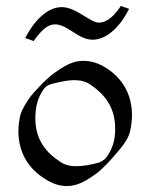

<svg xmlns="http://www.w3.org/2000/svg" viewBox="-20 -627 491 647"><path d="M415 -597.2 387.2 -606.9C368.2 -578.1 343.3 -550.8 313 -550.8C284.2 -550.8 236.3 -603 188 -603C136.2 -603 92.3 -551.8 64.9 -499L93.3 -488.8C116.2 -520 137.2 -544.9 166 -544.9C208 -544.9 243.2 -493.2 292 -493.2C344.2 -493.2 389.2 -544.9 415 -597.2ZM158.2 -345.2C196.8 -355 216.8 -356.9 229 -356.9C250 -356.9 270 -353 286.1 -340.8C327.1 -313 368.2 -270 368.2 -193.8C368.2 -152.8 358.9 -125 337.9 -96.2C332 -87.9 319.8 -81.1 310.1 -78.1C285.2 -71.8 261.2 -66.9 236.8 -66.9C216.8 -66.9 198.2 -70.8 181.2 -83C140.1 -109.9 99.1 -151.9 99.1 -228C99.1 -270 107.9 -300.8 129.9 -330.1C136.2 -337.9 147 -342.8 158.2 -345.2ZM383.8 -124C398.9 -142.1 413.1 -163.1 418 -183.1C421.9 -200.2 424.8 -219.2 424.8 -238.8C424.8 -293 404.8 -354 340.8 -396C312 -415 286.1 -421.9 262.2 -421.9C240.2 -421.9 214.8 -418.9 164.1 -381.8C134.8 -361.8 92.8 -314 84 -303.2C68.8 -282.2 55.2 -261.2 48.8 -240.2C44.9 -223.1 42 -205.1 42 -185.1C42 -130.9 62 -69.8 126 -27.8C154.8 -7.8 181.2 0 205.1 0C248 0 280.8 -25.9 303.2 -41C335.9 -64.9 377.9 -117.2 383.8 -124Z"/></svg>

Font: Pierce
Style: Roman
Weight: 500
Version: Version 0.2.0